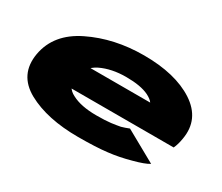

<svg xmlns="http://www.w3.org/2000/svg" viewBox="-105 -849 1285 1111"><g transform="rotate(30 537.0 -293.0)"><path d="M490 7 518.5 -154Q416.5 -154 355.5 -186.5Q293 -217 306.5 -288Q319.5 -363 390.5 -398.5Q462.5 -433 558.5 -433Q656.5 -433 710.5 -406.5Q741 -391 752.5 -374H297.5L270 -217H1000Q1014 -247 1020.5 -288Q1045.5 -430 920.5 -512Q796 -593 586 -593Q388 -593 228.5 -515Q70.5 -438 43.5 -289Q17.5 -139 150.5 -65.5Q283 7 490 7ZM518.5 -154 490 7Q610 7 683.5 -2Q755 -10 830.5 -31Q905 -50.5 934.5 -69.5L726.5 -185.5Q699 -174.5 675.5 -168Q650 -163 615.5 -158.5Q579.5 -154 518.5 -154Z"/></g></svg>

Font: Anybody ExtraExpanded Black
Style: Italic
Weight: 900
Width: 8
Italic angle: -10°
Version: Version 1.113;gftools[0.9.25]